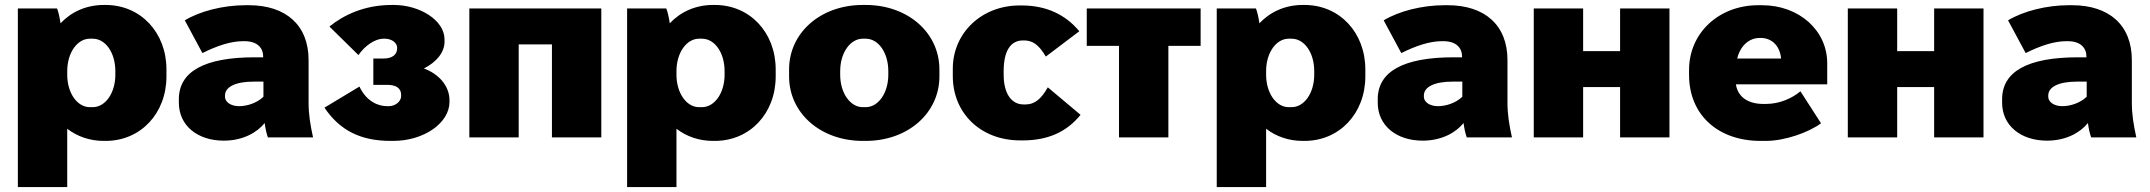

<svg xmlns="http://www.w3.org/2000/svg" viewBox="-20 -554 8668 774"><path d="M52 200H251V-35C291 -4 342 14 398 14H406C547 14 651 -97 651 -246V-274C651 -423 547 -534 406 -534H398C328 -534 267 -506 224 -460C221 -481 216 -505 210 -520H52ZM342 -122C292 -122 251 -178 251 -253V-267C251 -342 292 -398 342 -398H354C405 -398 445 -342 445 -267V-253C445 -178 404 -122 354 -122Z M882 13C961 13 1017 -21 1047 -58C1050 -35 1054 -17 1060 0H1242C1231 -51 1224 -91 1224 -141V-312C1224 -453 1132 -533 983 -533H970C880 -533 786 -509 725 -472L796 -340C856 -370 911 -388 960 -388H965C1019 -388 1041 -360 1041 -325V-323H1007C803 -323 701 -265 701 -154V-140C701 -48 776 13 882 13ZM944 -126C910 -126 887 -143 887 -164V-169C887 -203 928 -225 1003 -225H1042V-164C1015 -138 975 -126 944 -126Z M1555 14H1565C1690 14 1792 -59 1792 -143V-150C1792 -206 1751 -255 1689 -278C1740 -304 1772 -343 1772 -386V-395C1772 -473 1671 -534 1568 -534H1559C1450 -534 1366 -494 1308 -447L1425 -332C1449 -367 1489 -398 1527 -398H1531C1562 -398 1581 -379 1581 -362V-360C1581 -333 1561 -318 1525 -318H1485V-212H1541C1577 -212 1597 -198 1597 -172V-166C1597 -147 1576 -126 1547 -126H1541C1505 -126 1458 -144 1429 -205L1288 -120C1350 -28 1434 14 1555 14Z M1872 0H2071V-375H2205V0H2404V-520H1872Z M2508 200H2707V-35C2747 -4 2798 14 2854 14H2862C3003 14 3107 -97 3107 -246V-274C3107 -423 3003 -534 2862 -534H2854C2784 -534 2723 -506 2680 -460C2677 -481 2672 -505 2666 -520H2508ZM2798 -122C2748 -122 2707 -178 2707 -253V-267C2707 -342 2748 -398 2798 -398H2810C2861 -398 2901 -342 2901 -267V-253C2901 -178 2860 -122 2810 -122Z M3458 14H3470C3640 14 3767 -98 3767 -246V-274C3767 -422 3640 -534 3470 -534H3458C3288 -534 3161 -422 3161 -274V-246C3161 -98 3288 14 3458 14ZM3458 -122C3408 -122 3367 -178 3367 -253V-267C3367 -342 3408 -398 3458 -398H3470C3521 -398 3561 -342 3561 -267V-253C3561 -178 3520 -122 3470 -122Z M4093 12H4103C4204 12 4280 -22 4336 -91L4204 -202C4177 -154 4150 -133 4115 -133H4106C4058 -133 4026 -176 4026 -253V-267C4026 -349 4054 -391 4104 -391H4108C4142 -391 4167 -375 4196 -326L4331 -428C4274 -497 4195 -532 4099 -532H4090C3938 -532 3821 -422 3821 -277V-247C3821 -99 3932 12 4093 12Z M4491 0H4690V-369H4820V-520H4361V-369H4491Z M4885 200H5084V-35C5124 -4 5175 14 5231 14H5239C5380 14 5484 -97 5484 -246V-274C5484 -423 5380 -534 5239 -534H5231C5161 -534 5100 -506 5057 -460C5054 -481 5049 -505 5043 -520H4885ZM5175 -122C5125 -122 5084 -178 5084 -253V-267C5084 -342 5125 -398 5175 -398H5187C5238 -398 5278 -342 5278 -267V-253C5278 -178 5237 -122 5187 -122Z M5715 13C5794 13 5850 -21 5880 -58C5883 -35 5887 -17 5893 0H6075C6064 -51 6057 -91 6057 -141V-312C6057 -453 5965 -533 5816 -533H5803C5713 -533 5619 -509 5558 -472L5629 -340C5689 -370 5744 -388 5793 -388H5798C5852 -388 5874 -360 5874 -325V-323H5840C5636 -323 5534 -265 5534 -154V-140C5534 -48 5609 13 5715 13ZM5777 -126C5743 -126 5720 -143 5720 -164V-169C5720 -203 5761 -225 5836 -225H5875V-164C5848 -138 5808 -126 5777 -126Z M6163 0H6362V-203H6511V0H6710V-520H6511V-348H6362V-520H6163Z M7077 14H7099C7175 14 7271 -20 7321 -57L7238 -186C7205 -158 7154 -135 7099 -135H7088C7027 -135 6986 -163 6978 -213V-214H7346V-299C7346 -431 7233 -533 7083 -533H7068C6910 -533 6789 -422 6789 -272V-252C6789 -90 6907 14 7077 14ZM6983 -318C6996 -371 7032 -401 7074 -401H7078C7126 -401 7156 -365 7160 -318Z M7429 0H7628V-203H7777V0H7976V-520H7777V-348H7628V-520H7429Z M8232 13C8311 13 8367 -21 8397 -58C8400 -35 8404 -17 8410 0H8592C8581 -51 8574 -91 8574 -141V-312C8574 -453 8482 -533 8333 -533H8320C8230 -533 8136 -509 8075 -472L8146 -340C8206 -370 8261 -388 8310 -388H8315C8369 -388 8391 -360 8391 -325V-323H8357C8153 -323 8051 -265 8051 -154V-140C8051 -48 8126 13 8232 13ZM8294 -126C8260 -126 8237 -143 8237 -164V-169C8237 -203 8278 -225 8353 -225H8392V-164C8365 -138 8325 -126 8294 -126Z"/></svg>

Font: Fixel Display Black
Style: Regular
Weight: 900
Designer: AlfaBravo + MacPaw
Foundry: Kyrylo Tkachov, Marchela Mozhyna, Serhii Makarenko, Maria Weinstein, Zakhar Kryvoshyya
Version: Version 1.211